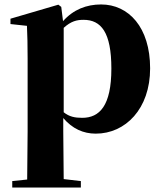

<svg xmlns="http://www.w3.org/2000/svg" viewBox="-20 -583 729 862"><path d="M410 17C543 17 654 -94 654 -276C654 -461 557 -563 434 -563C368 -563 309 -540 263 -488L255 -552L242 -562L27 -499V-475L101 -467C103 -419 104 -385 104 -320V7L102 223L35 230V259H343V230L266 221L264 6V-53C305 -5 354 17 410 17ZM266 -458C299 -488 325 -494 355 -494C434 -494 480 -438 480 -275C480 -108 427 -54 349 -54C316 -54 291 -59 266 -79Z"/></svg>

Font: Noto Serif CJK SC Black
Style: Regular
Weight: 900
Designer: Ryoko NISHIZUKA 西塚涼子 (kana & ideographs); Frank Grießhammer (Latin, Greek & Cyrillic); Wenlong ZHANG 张文龙 (bopomofo); San
Foundry: Adobe
Version: Version 2.001;hotconv 1.1.0;makeotfexe 2.6.0